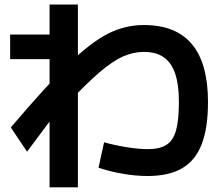

<svg xmlns="http://www.w3.org/2000/svg" viewBox="-20 -776 978 844"><path d="M413 -38.8 437.6 -150.4Q485.3 -137.2 538.2 -128.8Q591.1 -120.4 629.1 -120.4Q682 -120.4 711.5 -139.2Q741 -157.9 753.7 -202.3Q766.4 -246.7 766.4 -328.1Q766.4 -404.2 750 -452.5Q733.6 -500.7 699.9 -524.2Q666.1 -547.8 612.2 -547.8Q566.1 -547.8 520.7 -527.8Q475.4 -507.7 417.8 -458.5Q360.2 -409.2 275.5 -319.3H259.8Q226.7 -279.5 186.3 -226.4Q145.9 -173.3 98.9 -109.1L27.5 -215.8Q183.7 -399.4 281 -494.2Q378.4 -589.1 453.9 -627.6Q529.4 -666 612.2 -666Q753.6 -666 824 -581.4Q894.3 -496.7 894.3 -328.1Q894.3 -214.3 866.8 -142.4Q839.2 -70.5 780.7 -36.4Q722.2 -2.3 629.1 -2.3Q578.3 -2.3 522.4 -11.7Q466.4 -21 413 -38.8ZM197.9 -516H24.6V-624.2H197.9V-756.1H322.4V47.6H197.9Z"/></svg>

Font: WEMIX Pretendard Variable
Style: Regular
Weight: 400
Designer: Base glyphs from Inter by Rasmus Andersson; Hangeul glyphs from Noto Sans CJK(Source Han Sans) by Jang Soo-young and Kan
Foundry: Kil Hyung-jin
Version: Version 1.000;Glyphs 3.2 (3208)